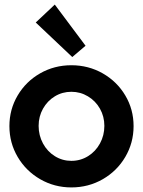

<svg xmlns="http://www.w3.org/2000/svg" viewBox="-20 -819 631 847"><path d="M21.5 -262.7Q21.5 -336.4 57.9 -397.9Q94.2 -459.5 157 -495.4Q219.7 -531.2 294.9 -531.2Q370.1 -531.2 433.1 -495.4Q496.1 -459.5 532.7 -397.9Q569.3 -336.4 569.3 -262.7Q569.3 -189 532.7 -126.7Q496.1 -64.5 433.1 -28.3Q370.1 7.8 294.9 7.8Q220.2 7.8 157.5 -28.3Q94.7 -64.5 58.1 -126.5Q21.5 -188.5 21.5 -262.7ZM440.4 -263.7Q440.4 -305.2 420.9 -339.6Q401.4 -374 367.9 -394Q334.5 -414.1 294.9 -414.1Q254.9 -414.1 221.9 -394Q189 -374 169.7 -339.6Q150.4 -305.2 150.4 -263.7Q150.4 -221.7 169.7 -186Q189 -150.4 222.2 -129.9Q255.4 -109.4 294.9 -109.4Q335 -109.4 368.4 -130.1Q401.9 -150.9 421.1 -186.3Q440.4 -221.7 440.4 -263.7ZM137.7 -719.7 221.7 -798.8 357.4 -617.2 298.8 -567.4Z"/></svg>

Font: Reddit Sans Chocolate
Style: Bold
Weight: 700
Designer: Stephen Hutchings
Foundry: Reddit
Version: Version 1.011